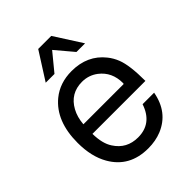

<svg xmlns="http://www.w3.org/2000/svg" viewBox="-217 -854 990 990"><g transform="rotate(-45 278.0 -359.0)"><path d="M513.2 -233.9H127Q127.9 -162.1 154.8 -122.1Q198.2 -54.2 280.8 -54.2Q382.8 -54.2 418 -159.2H502Q480 -38.1 376 4.9Q332 22.9 277.8 22.9Q142.1 22.9 79.1 -86.9Q40 -154.8 40 -254.9Q40 -413.1 133.8 -490.2Q193.8 -539.1 279.8 -539.1Q395 -539.1 460 -457Q480 -432.1 492.2 -400.9Q513.2 -347.2 513.2 -233.9ZM128.9 -301.8H422.9L423.8 -308.1Q423.8 -388.2 365.2 -433.1Q327.1 -461.9 278.8 -461.9Q193.8 -461.9 152.8 -387.2Q132.8 -351.1 128.9 -301.8ZM238.8 -741.2H334L430.2 -590.8H367.2L286.1 -687L207 -590.8H143.1Z"/></g></svg>

Font: SolaimanLipi
Style: Normal
Weight: 400
Designer: Solaiman Karim
Foundry: Al Mamun Sumon
Version: Version 2.000